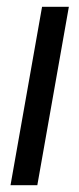

<svg xmlns="http://www.w3.org/2000/svg" viewBox="-20 -546 233 566"><path d="M11 0 104 -526H183L90 0Z"/></svg>

Font: Archivo Condensed
Style: Italic
Weight: 400
Width: 3
Italic angle: -10°
Designer: Hector Gatti
Foundry: Omnibus-Type
Version: Version 2.001